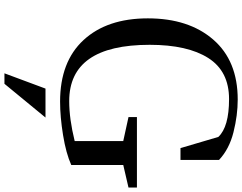

<svg xmlns="http://www.w3.org/2000/svg" viewBox="-130 -676 1063 842"><g transform="rotate(90 401.0 -254.5)"><path d="M347 257H301L368 77H495ZM493 -324H802V-287L703 -264V-36Q652 -13 572 0Q492 13 425 13Q250 13 155 -90Q60 -193 60 -372Q60 -551 153 -658.5Q246 -766 416 -766Q485 -766 559 -747.5Q633 -729 681 -684V-515H629L580 -681Q536 -728 414 -728Q292 -728 234 -637Q176 -546 176 -380Q176 -27 423 -27Q501 -27 598 -51V-264L493 -287Z"/></g></svg>

Font: Ledger
Style: Regular
Weight: 400
Designer: Denis Masharov
Foundry: Denis Masharov
Version: 1.001